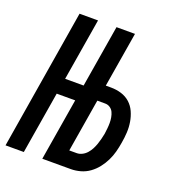

<svg xmlns="http://www.w3.org/2000/svg" viewBox="-133 -841 866 947"><g transform="rotate(20 300.0 -367.5)"><path d="M2 0 123 -735H220L166 -409H263L317 -735H414L366 -446H393Q422 -446 448 -438Q474 -430 493.5 -412.5Q513 -395 524 -370.5Q535 -346 539.5 -319Q544 -292 542.5 -264Q541 -236 536 -208Q532 -183 525.5 -158.5Q519 -134 507.5 -110.5Q496 -87 479.5 -66Q463 -45 441.5 -29.5Q420 -14 394.5 -7Q369 0 345 0H195L249 -326H152L98 0ZM306 -84H345Q359 -84 373 -91Q387 -98 397.5 -110Q408 -122 415 -135.5Q422 -149 427 -163.5Q432 -178 435.5 -192Q439 -206 442 -221Q444 -236 445.5 -250.5Q447 -265 447 -279.5Q447 -294 444.5 -308Q442 -322 436.5 -334Q431 -346 419.5 -354Q408 -362 393 -362H352Z"/></g></svg>

Font: Iosevka SS04 Md Ex Obl
Style: Regular
Weight: 500
Width: 7
Italic angle: -9°
Monospace: yes
Designer: Belleve Invis
Foundry: Belleve Invis
Version: Version 19.0.0; ttfautohint (v1.8.4)